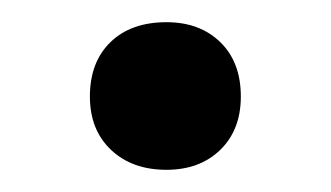

<svg xmlns="http://www.w3.org/2000/svg" viewBox="-20 -311 298 173"><path d="M61 -224Q61 -255 79.5 -273Q98 -291 130 -291Q160 -291 178.5 -273Q197 -255 197 -224Q197 -194 178.5 -176Q160 -158 130 -158Q99 -158 80 -176Q61 -194 61 -224Z"/></svg>

Font: Ysabeau Semibold
Style: Regular
Weight: 600
Designer: Christian Thalmann (Catharsis Fonts)
Version: Version 0.003